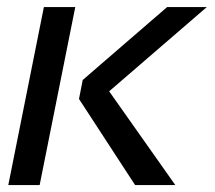

<svg xmlns="http://www.w3.org/2000/svg" viewBox="-20 -533 619 553"><path d="M575.7 -512.7 294.4 -270 484.9 0H369.1L207.5 -248L218.3 -302.7L461.4 -512.7ZM196.8 -512.7 94.2 0H3.9L106.4 -512.7Z"/></svg>

Font: Sansation
Style: Italic
Weight: 400
Designer: Bernd Montag
Version: Version 1.301